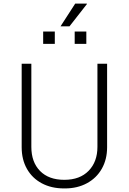

<svg xmlns="http://www.w3.org/2000/svg" viewBox="-20 -1042 719 1072"><path d="M155 -686V-222Q155 -137 203.5 -87.5Q252 -38 339 -38Q426 -38 475 -88.5Q524 -139 524 -222V-686H578V-220Q578 -152 548.5 -100Q519 -48 465.5 -19Q412 10 343 10H337Q267 10 213.5 -18.5Q160 -47 130.5 -99Q101 -151 101 -220V-686ZM465 -1022V-1019L368 -895H318L400 -1022ZM286 -797H221V-866H286ZM462 -797H397V-866H462Z"/></svg>

Font: Chivo Thin
Style: Regular
Weight: 100
Designer: Hector Gatti
Foundry: Omnibus-Type
Version: Version 1.007